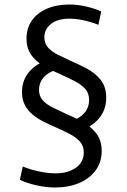

<svg xmlns="http://www.w3.org/2000/svg" viewBox="-20 -748 563 852"><path d="M224.4 84Q186.6 84 143.7 74.8Q100.8 65.6 68.2 50L81 -9.2Q99.2 -1.4 123.1 5.4Q147.1 12.2 173.9 16.7Q200.7 21.2 225.8 21.2Q281.3 21.2 316.6 -3.6Q351.8 -28.3 351.8 -72Q351.8 -100.9 334.2 -120.2Q316.7 -139.4 287.8 -154.2Q259 -169.1 225.3 -183.9Q199.9 -194.9 174 -207.8Q148.1 -220.7 126.1 -238.6Q104.1 -256.4 90.8 -281Q77.6 -305.5 77.6 -339.4Q77.6 -395.7 114.3 -434.8Q151.1 -473.9 212.9 -486.9L241.4 -440.3Q201.2 -432.6 177.2 -408.2Q153.2 -383.8 153.2 -348.6Q153.2 -321.2 169.8 -302.8Q186.4 -284.5 214 -270.9Q241.6 -257.3 273.4 -242.7Q308.7 -228.1 345.2 -208Q381.6 -187.9 406.5 -157.1Q431.3 -126.4 431.3 -77.4Q431.3 -28.8 404.6 7.7Q377.9 44.3 331.3 64.1Q284.6 84 224.4 84ZM295 -210.6Q332.5 -221.8 353.9 -246.1Q375.3 -270.4 375.3 -304.2Q375.3 -335.2 357.1 -354.8Q338.8 -374.3 309.2 -389.2Q279.6 -404.1 245.9 -419.4Q220.9 -430.4 194.7 -443.6Q168.5 -456.8 146.3 -474.6Q124.1 -492.5 110.8 -517.3Q97.6 -542.2 97.6 -576.7Q97.6 -622.1 120.8 -656.1Q144.1 -690.1 187.3 -709Q230.6 -728 288.4 -728Q325.4 -728 364.3 -718.7Q403.2 -709.4 429.1 -697L416.6 -637.8Q401.4 -644.4 379.8 -650.7Q358.2 -657 334.7 -661.1Q311.2 -665.2 288.9 -665.2Q234.3 -665.2 205.5 -641.3Q176.7 -617.4 176.7 -582.3Q176.7 -555.7 193.2 -537.1Q209.8 -518.6 236.1 -505.4Q262.3 -492.2 292.4 -478.5Q329.6 -462.7 366.2 -443.1Q402.8 -423.5 427.1 -393.1Q451.3 -362.6 451.3 -314.3Q451.3 -261.1 419.7 -223.1Q388.1 -185.1 333.6 -167.7Z"/></svg>

Font: Murecho Thin
Style: Regular
Weight: 100
Designer: Neil Summerour
Foundry: Positype
Version: Version 1.010